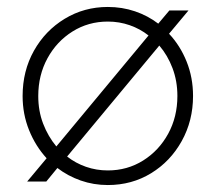

<svg xmlns="http://www.w3.org/2000/svg" viewBox="-20 -522 620 552"><path d="M290 10Q249 10 212 -3Q175 -16 145 -39L113 0H58L114 -67Q82 -102 63.5 -148Q45 -194 45 -246Q45 -318 77.5 -376Q110 -434 166 -468Q222 -502 290 -502Q331 -502 368 -489.5Q405 -477 435 -454L467 -492H522L466 -425Q498 -391 516.5 -345Q535 -299 535 -246Q535 -175 502.5 -116.5Q470 -58 414.5 -24Q359 10 290 10ZM142 -101 407 -420Q383 -439 353 -449.5Q323 -460 290 -460Q234 -460 188.5 -431.5Q143 -403 116.5 -354.5Q90 -306 90 -246Q90 -203 104 -166.5Q118 -130 142 -101ZM290 -32Q346 -32 391.5 -60.5Q437 -89 463.5 -137.5Q490 -186 490 -246Q490 -289 476 -326Q462 -363 438 -391L173 -72Q197 -53 227 -42.5Q257 -32 290 -32Z"/></svg>

Font: Red Hat Display VF
Style: Regular
Weight: 300
Designer: Pentagram, MCKL
Foundry: Pentagram, MCKL
Version: Version 1.023